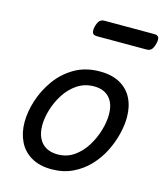

<svg xmlns="http://www.w3.org/2000/svg" viewBox="-117 -859 824 965"><g transform="rotate(15 295.5 -376.0)"><path d="M241 19Q179 19 136 -6Q93 -31 71.5 -75.5Q50 -120 50 -176Q50 -229 69 -288.5Q88 -348 125.5 -400.5Q163 -453 219.5 -486Q276 -519 351 -519Q413 -519 455.5 -495.5Q498 -472 519.5 -429.5Q541 -387 541 -331Q541 -291 529.5 -243.5Q518 -196 494.5 -149.5Q471 -103 435 -65Q399 -27 350.5 -4Q302 19 241 19ZM251 -61Q300 -61 337 -87Q374 -113 399 -153.5Q424 -194 437 -238.5Q450 -283 450 -321Q450 -360 437 -386Q424 -412 400 -425.5Q376 -439 343 -439Q293 -439 255 -413.5Q217 -388 191.5 -348Q166 -308 153 -264Q140 -220 140 -183Q140 -144 153.5 -116.5Q167 -89 192 -75Q217 -61 251 -61ZM290 -686Q270 -686 266 -698Q262 -710 266 -728Q271 -749 280 -760Q289 -771 307 -771H565Q585 -771 589 -759Q593 -747 588 -728Q583 -707 574 -696.5Q565 -686 547 -686Z"/></g></svg>

Font: Playwrite AU VIC
Style: Regular
Weight: 400
Designer: Veronika Burian, José Scaglione
Foundry: TypeTogether
Version: Version 1.002